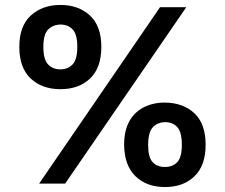

<svg xmlns="http://www.w3.org/2000/svg" viewBox="-20 -741 909 775"><path d="M224 -381Q150 -381 104 -424Q58 -467 58 -552Q58 -636 104.5 -678.5Q151 -721 224 -721Q297 -721 343 -678.5Q389 -636 389 -552Q389 -467 343.5 -424Q298 -381 224 -381ZM155 -552Q155 -501 174 -481Q193 -461 224 -461Q254 -461 273 -481Q292 -501 292 -552Q292 -603 273 -622.5Q254 -642 224 -642Q193 -641 174 -621.5Q155 -602 155 -552ZM626 -712H732L243 0H138ZM481 -156Q481 -213 501.5 -250.5Q522 -288 559.5 -307.5Q597 -327 646 -327Q720 -326 765 -283.5Q810 -241 810 -156Q810 -73 765 -29.5Q720 14 646 14Q572 14 527 -29.5Q482 -73 481 -156ZM578 -156Q578 -106 596 -86.5Q614 -67 646 -67Q677 -67 695.5 -86.5Q714 -106 714 -156Q714 -208 695.5 -228Q677 -248 646 -248Q615 -247 596.5 -227Q578 -207 578 -156Z"/></svg>

Font: Asta Sans SemiBold
Style: Regular
Weight: 600
Designer: 42dot
Version: Version 1.000